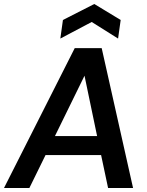

<svg xmlns="http://www.w3.org/2000/svg" viewBox="-41 -941 735 961"><path d="M-21 0 333 -700H468L625 0H500L465 -165H187L106 0ZM234 -260H445L382 -562ZM261 -748 274 -841 431 -921 563 -841 550 -748 418 -831Z"/></svg>

Font: Host Grotesk SemiBold
Style: Italic
Weight: 600
Italic angle: -8°
Designer: Doğukan Karapınar based on Poppins by Indian Type Foundry, Jonny Pinhorn
Foundry: Element Type
Version: Version 1.001; ttfautohint (v1.8.4.7-5d5b)